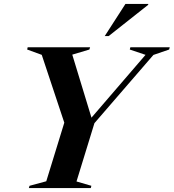

<svg xmlns="http://www.w3.org/2000/svg" viewBox="-20 -955 882 975"><path d="M719 -676.5 639 -703.5 642 -715H842L839 -703.5L759 -676L459.5 -329.5L368.5 -33.5L444 -11.5L441 0H126.5L130 -11.5L215 -34.5L306.5 -332L192 -676.5L118 -703.5L120.5 -715H437.5L434 -703.5L347 -677.5L444.5 -357.5ZM512 -772 617 -935H733L732.5 -930.5L532 -772Z"/></svg>

Font: Newsreader 72pt SemiBold
Style: Italic
Weight: 600
Italic angle: -17°
Designer: Hugues Gentile
Foundry: Production Type
Version: Version 1.003; ttfautohint (v1.8.3)